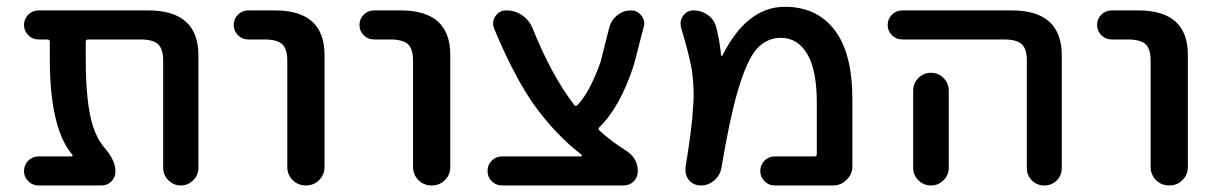

<svg xmlns="http://www.w3.org/2000/svg" viewBox="-20 -576 3634 574"><path d="M244.1 -458Q236.3 -458 236.3 -451.2V-400.4Q236.3 -266.6 257.8 -199.2Q270.5 -159.2 293 -133.8Q325.2 -95.7 325.2 -64.5Q325.2 -45.9 313 -33.7Q300.8 -21.5 283.2 -21.5H95.7Q77.1 -21.5 64.5 -34.2Q51.8 -46.9 51.8 -64.9Q51.8 -83 64.5 -95.7Q77.1 -108.4 95.7 -108.4H193.4Q196.3 -108.4 196.8 -110.4Q197.3 -112.3 196.3 -113.3Q128.9 -192.4 128.9 -400.4V-451.2Q128.9 -458 121.1 -458H95.7Q77.1 -458 64.5 -470.7Q51.8 -483.4 51.8 -501.5Q51.8 -519.5 64.5 -532.2Q77.1 -544.9 95.7 -544.9H422.9Q573.2 -544.9 573.2 -410.2V-74.2Q573.2 -52.7 557.6 -37.1Q542 -21.5 520.5 -21.5Q499 -21.5 483.4 -37.1Q467.8 -52.7 467.8 -74.2V-394.5Q467.8 -429.7 452.6 -443.8Q437.5 -458 400.4 -458Z M722.7 -458Q704.1 -458 691.4 -470.7Q678.7 -483.4 678.7 -501.5Q678.7 -519.5 691.4 -532.2Q704.1 -544.9 722.7 -544.9H801.8Q951.2 -544.9 950.2 -410.2V-77.1Q950.2 -53.7 934.1 -37.6Q918 -21.5 894.5 -21.5Q871.1 -21.5 855 -37.6Q838.9 -53.7 838.9 -77.1V-394.5Q838.9 -429.7 823.7 -443.8Q808.6 -458 770.5 -458Z M1098.6 -458Q1080.1 -458 1067.4 -470.7Q1054.7 -483.4 1054.7 -501.5Q1054.7 -519.5 1067.4 -532.2Q1080.1 -544.9 1098.6 -544.9H1177.7Q1327.1 -544.9 1326.2 -410.2V-77.1Q1326.2 -53.7 1310.1 -37.6Q1293.9 -21.5 1270.5 -21.5Q1247.1 -21.5 1231 -37.6Q1214.8 -53.7 1214.8 -77.1V-394.5Q1214.8 -429.7 1199.7 -443.8Q1184.6 -458 1146.5 -458Z M1716.8 -108.4Q1718.8 -108.4 1719.2 -109.9Q1719.7 -111.3 1718.8 -113.3Q1638.7 -174.8 1572.3 -268.6Q1513.7 -354.5 1457 -491.2Q1454.1 -499 1454.1 -506.8Q1454.1 -517.6 1460.9 -527.3Q1472.7 -544.9 1493.2 -544.9H1494.1Q1519.5 -544.9 1541 -530.3Q1562.5 -515.6 1572.3 -491.2Q1628.9 -350.6 1696.3 -262.7Q1701.2 -256.8 1706.1 -261.7Q1743.2 -299.8 1775.4 -390.6L1801.8 -495.1Q1807.6 -516.6 1825.7 -530.8Q1843.8 -544.9 1866.2 -544.9Q1885.7 -544.9 1897.5 -529.3Q1906.2 -518.6 1906.2 -505.9Q1906.2 -500 1904.3 -495.1L1875 -381.8Q1834 -255.9 1771.5 -195.3Q1766.6 -190.4 1772.5 -185.5Q1807.6 -153.3 1849.6 -127Q1886.7 -104.5 1886.7 -64.5Q1886.7 -45.9 1874.5 -33.7Q1862.3 -21.5 1843.8 -21.5H1480.5Q1462.9 -21.5 1450.2 -34.2Q1437.5 -46.9 1437.5 -64.9Q1437.5 -83 1450.2 -95.7Q1462.9 -108.4 1480.5 -108.4Z M2135.7 -410.2Q2136.7 -409.2 2138.2 -408.7Q2139.6 -408.2 2139.6 -410.2Q2176.8 -482.4 2219.7 -516.6Q2267.6 -555.7 2326.2 -555.7Q2421.9 -555.7 2475.1 -486.3Q2528.3 -417 2528.3 -278.3V-79.1Q2528.3 -55.7 2511.2 -38.6Q2494.1 -21.5 2470.7 -21.5H2295.9Q2278.3 -21.5 2265.6 -34.2Q2252.9 -46.9 2252.9 -64.9Q2252.9 -83 2265.6 -95.7Q2278.3 -108.4 2295.9 -108.4H2415Q2421.9 -108.4 2421.9 -115.2V-268.6Q2421.9 -367.2 2393.1 -415Q2364.3 -462.9 2314.5 -462.9Q2272.5 -462.9 2242.7 -430.2Q2212.9 -397.5 2184.6 -300.8Q2161.1 -218.8 2136.7 -74.2Q2132.8 -51.8 2115.2 -36.6Q2097.7 -21.5 2075.2 -21.5Q2053.7 -21.5 2040 -37.1Q2029.3 -49.8 2029.3 -66.4Q2029.3 -70.3 2029.3 -74.2Q2049.8 -202.1 2051.8 -253.9Q2053.7 -272.5 2053.7 -290Q2053.7 -332 2047.9 -369.1Q2041 -410.2 2015.6 -495.1Q2014.6 -501 2014.6 -506.8Q2014.6 -518.6 2022.5 -529.3Q2034.2 -544.9 2053.7 -544.9Q2077.1 -544.9 2096.2 -531.2Q2115.2 -517.6 2121.1 -495.1Q2131.8 -454.1 2135.7 -410.2Z M2677.7 -458Q2659.2 -458 2646.5 -470.7Q2633.8 -483.4 2633.8 -501.5Q2633.8 -519.5 2646.5 -532.2Q2659.2 -544.9 2677.7 -544.9H3004.9Q3154.3 -544.9 3154.3 -410.2V-74.2Q3154.3 -51.8 3139.2 -36.6Q3124 -21.5 3102.1 -21.5Q3080.1 -21.5 3064.9 -36.6Q3049.8 -51.8 3049.8 -74.2V-394.5Q3049.8 -429.7 3034.7 -443.8Q3019.5 -458 2981.4 -458ZM2816.4 -304.7V-124V-74.2Q2816.4 -52.7 2800.8 -37.1Q2785.2 -21.5 2763.2 -21.5Q2741.2 -21.5 2725.6 -37.1Q2710 -52.7 2710 -74.2V-124V-304.7Q2710 -327.1 2725.6 -342.8Q2741.2 -358.4 2763.2 -358.4Q2785.2 -358.4 2800.8 -342.8Q2816.4 -327.1 2816.4 -304.7Z M3303.7 -458Q3285.2 -458 3272.5 -470.7Q3259.8 -483.4 3259.8 -501.5Q3259.8 -519.5 3272.5 -532.2Q3285.2 -544.9 3303.7 -544.9H3382.8Q3532.2 -544.9 3531.2 -410.2V-77.1Q3531.2 -53.7 3515.1 -37.6Q3499 -21.5 3475.6 -21.5Q3452.1 -21.5 3436 -37.6Q3419.9 -53.7 3419.9 -77.1V-394.5Q3419.9 -429.7 3404.8 -443.8Q3389.6 -458 3351.6 -458Z"/></svg>

Font: Gen Jyuu Gothic P Medium
Style: Regular
Weight: 500
Designer: [Source Han Sans]
Ryoko NISHIZUKA  (kana & ideographs); Paul D. Hunt (Latin, Greek & Cyrillic); Wenlong ZHANG  (bopomofo
Version: Version 1.002.20150607